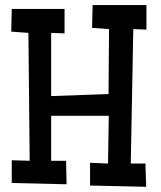

<svg xmlns="http://www.w3.org/2000/svg" viewBox="-20 -716 623 742"><path d="M545.9 -601.6 495.1 -603.5 485.4 -84H542L544.9 5.9L328.1 1V-86.9L397.5 -84L400.4 -268.6H177.7V-94.7H235.4L237.3 -3.9L25.4 -8.8V-96.7L94.7 -94.7L89.8 -588.9L23.4 -593.8L25.4 -681.6H229.5V-586.9L177.7 -588.9V-344.7L399.4 -352.5L401.4 -603.5L335.9 -608.4L337.9 -696.3H545.9Z"/></svg>

Font: Maiden Orange
Style: Regular
Weight: 400
Designer: Astigmatic (AOETI)
Foundry: Astigmatic (AOETI)
Version: Version 1.001